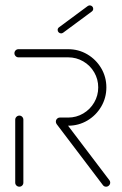

<svg xmlns="http://www.w3.org/2000/svg" viewBox="-20 -704 460 724"><path d="M53 0Q46.7 0 42 -4.4Q37.4 -8.9 37.4 -15.2V-252.6Q37.4 -258.9 42 -263.5Q46.7 -268.1 53 -268.1Q59.3 -268.1 63.7 -263.5Q68.1 -258.9 68.1 -252.6V-15.2Q68.1 -8.9 63.7 -4.4Q59.3 0 53 0ZM395.6 -15.6Q395.6 -9.3 390.9 -4.6Q386.3 0 380 0Q372.6 0 368.1 -5.9L193.7 -235.9Q190.7 -240 190.7 -245.2Q190.7 -251.5 195.2 -256.1Q199.6 -260.7 205.9 -260.7Q213 -260.7 218.1 -254.4L392.2 -24.8Q395.6 -21.1 395.6 -15.6ZM190.7 -245.6Q190.7 -251.9 195.2 -256.3Q199.6 -260.7 205.9 -260.7H237Q267.8 -260.7 293.9 -276.1Q320 -291.5 335.2 -317.6Q350.4 -343.7 350.4 -374.4Q350.4 -405.2 335.2 -431.3Q320 -457.4 293.9 -472.6Q267.8 -487.8 237 -487.8H49.6Q43.3 -487.8 38.9 -492.4Q34.4 -497 34.4 -503.3Q34.4 -509.6 38.9 -514.1Q43.3 -518.5 49.6 -518.5H237Q276.3 -518.5 309.3 -499.1Q342.2 -479.6 361.7 -446.7Q381.1 -413.7 381.1 -374.4Q381.1 -335.2 361.7 -302Q342.2 -268.9 309.3 -249.4Q276.3 -230 237 -230H205.9Q199.6 -230 195.2 -234.6Q190.7 -239.3 190.7 -245.6ZM210.4 -578.1Q205.2 -578.1 201.3 -581.9Q197.4 -585.6 197.4 -591.1Q197.4 -597.4 202.6 -601.1L310.7 -681.1Q314.8 -683.7 318.5 -683.7Q323.7 -683.7 327.6 -680Q331.5 -676.3 331.5 -670.7Q331.5 -664.8 326.3 -660.7L218.1 -580.7Q214.4 -578.1 210.4 -578.1Z"/></svg>

Font: 26F Galaxy Sans Ultra Light
Style: Regular
Weight: 200
Designer: C₂₉H₂₅N₃O₅
Version: Version 1.100